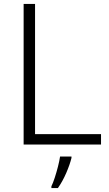

<svg xmlns="http://www.w3.org/2000/svg" viewBox="-20 -734 555 975"><path d="M100 0V-714H158V-53H493V0ZM343 68Q335 101 316.5 144Q298 187 274 221H241V212Q249 196 258 168.5Q267 141 274.5 111.5Q282 82 285 61H343Z"/></svg>

Font: Noto Sans Tamil Light
Style: Regular
Weight: 300
Designer: Jelle Bosma - Monotype Design Team
Foundry: Monotype Imaging Inc.
Version: Version 2.004; ttfautohint (v1.8.4.7-5d5b)